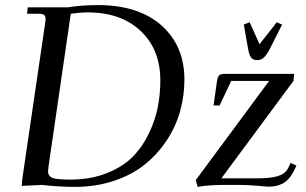

<svg xmlns="http://www.w3.org/2000/svg" viewBox="-20 -731 1211 759"><path d="M753.9 -19 1043.9 -411.1H894L848.1 -314H824.2L837.9 -411.1Q840.3 -426.8 846.4 -432.9Q852.5 -439 869.1 -439H1143.1L1140.1 -411.1L855 -25.9H994.1Q1047.9 -25.9 1077.1 -34.4Q1106.4 -43 1118.2 -64.9L1128.9 -86.9L1151.9 -76.2L1141.1 -54.2Q1131.8 -35.6 1120.1 -23.2Q1108.4 -10.7 1095.2 -4.4Q1082 2 1069.3 4.4Q1056.6 6.8 1042 6.8Q1033.2 6.8 997.6 3.4Q961.9 0 923.8 0H867.2Q802.2 0 761.2 7.8ZM943.8 -633.8 966.8 -643.1 1005.9 -556.2 1074.2 -643.1 1095.2 -633.8 1048.8 -542Q1035.2 -514.6 1023.4 -503.9Q1011.7 -493.2 996.1 -493.2Q980.5 -493.2 972.4 -503.9Q964.4 -514.6 960 -542ZM65.9 3.9 67.9 -22 158.2 -637.2Q160.2 -650.9 160.2 -655.8Q160.2 -668.5 153.3 -672.6Q146.5 -676.8 127.9 -676.8H86.9L89.8 -702.1H249Q303.2 -710.9 366.2 -710.9Q527.8 -710.9 618.4 -630.4Q709 -549.8 709 -416Q709 -352.1 691.9 -291Q674.8 -230 638.9 -175.8Q603 -121.6 552.5 -80.8Q502 -40 430.4 -16.1Q358.9 7.8 274.9 7.8Q214.8 7.8 146 0ZM169.9 -54.2Q169.9 -34.2 188 -27.6Q206.1 -21 256.8 -21Q337.9 -21 401.9 -46.4Q465.8 -71.8 504.6 -111.3Q543.5 -150.9 568.8 -204.1Q594.2 -257.3 604 -308.6Q613.8 -359.9 613.8 -413.1Q613.8 -535.2 536.1 -608.6Q458.5 -682.1 325.2 -682.1Q301.8 -682.1 259.8 -676.8L171.9 -73.2Q169.9 -59.6 169.9 -54.2Z"/></svg>

Font: Dihjauti S
Style: Bold Italic
Weight: 700
Italic angle: -9°
Designer: T. Christopher White
Version: Version 3.0.0